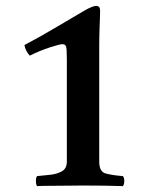

<svg xmlns="http://www.w3.org/2000/svg" viewBox="-20 -630 530 652"><path d="M207 -81V-430Q207 -466 204 -473Q201 -480 192 -480Q183 -480 149 -469Q115 -458 81 -441Q66 -458 63 -477Q118 -506 172.5 -538.5Q227 -571 265 -593Q294 -610 307 -610Q320 -610 320 -593Q320 -593 319.5 -575Q319 -557 318 -530.5Q317 -504 317 -477V-81Q317 -47 338.5 -41Q360 -35 397 -32Q402 -28 402 -15.5Q402 -3 397 2Q373 1 333.5 0.5Q294 0 262 0Q241 0 210 0.5Q179 1 150.5 1Q122 1 106 2Q102 -3 102 -15.5Q102 -28 106 -32Q128 -34 151 -36.5Q174 -39 190.5 -48.5Q207 -58 207 -81Z"/></svg>

Font: Libertinus Serif SemiBold
Style: Regular
Weight: 600
Designer: Philipp H. Poll, Khaled Hosny
Foundry: Caleb Maclennan
Version: Version 7.051;RELEASE